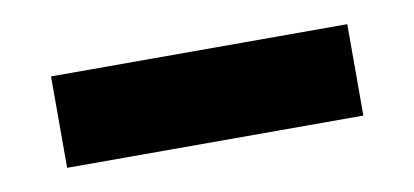

<svg xmlns="http://www.w3.org/2000/svg" viewBox="-30 -405 518 240"><g transform="rotate(-10 229.0 -285.0)"><path d="M41 -227V-343H417V-227Z"/></g></svg>

Font: Red Hat Display
Style: Bold
Weight: 700
Designer: Pentagram, MCKL
Foundry: Pentagram, MCKL
Version: Version 1.023; ttfautohint (v1.8.3)